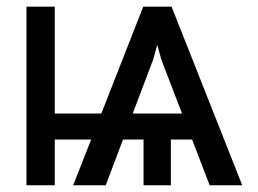

<svg xmlns="http://www.w3.org/2000/svg" viewBox="-20 -550 766 570"><path d="M550.3 -135.7H487.3V0H406.2V-135.7H345.2L293.9 0H197.3L250.5 -135.7H142.6V0H58.6V-530.3H142.6V-212.9H280.8L405.3 -530.3H489.3L699.2 0H602.5ZM520.5 -212.9 459 -373 446.8 -417 434.6 -373 374 -212.9Z"/></svg>

Font: Pretendard GOV
Style: Regular
Weight: 400
Designer: Base glyphs from Inter by Rasmus Andersson; Hangeul glyphs from Noto Sans CJK(Source Han Sans) by Jang Soo-young and Kan
Foundry: Kil Hyung-jin
Version: Version 1.309